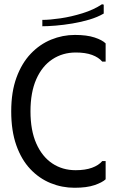

<svg xmlns="http://www.w3.org/2000/svg" viewBox="-20 -876 553 907"><path d="M33 -350Q33 -442 58 -510Q83 -578 125.5 -622.5Q168 -667 222 -689Q276 -711 334 -711Q390 -711 426.5 -699Q463 -687 479 -671V-585H463Q446 -605 415 -616.5Q384 -628 338 -628Q276 -628 227.5 -596Q179 -564 151.5 -502Q124 -440 124 -350Q124 -260 151.5 -198Q179 -136 227 -104Q275 -72 337 -72Q383 -72 414.5 -83.5Q446 -95 463 -115H479V-29Q463 -14 426.5 -1.5Q390 11 332 11Q273 11 219 -11Q165 -33 123 -77.5Q81 -122 57 -190Q33 -258 33 -350ZM462 -856 470 -854V-812Q441 -795 402.5 -783.5Q364 -772 322 -765Q280 -758 243 -755Q206 -752 180 -752V-782Q215 -782 266 -789.5Q317 -797 370 -813.5Q423 -830 462 -856Z"/></svg>

Font: Phudu
Style: Regular
Weight: 400
Version: Version 1.005;gftools[0.9.23]